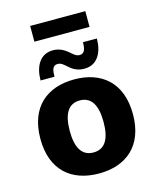

<svg xmlns="http://www.w3.org/2000/svg" viewBox="-136 -1026 923 1130"><g transform="rotate(-15 326.0 -461.0)"><path d="M158 -933V-837H494V-933ZM134 -607H219C219 -646 224 -675 256 -675C279 -675 295 -657 314 -641C335 -622 363 -607 402 -607C485 -607 518 -680 518 -760H433C433 -721 427 -692 395 -692C374 -692 358 -708 341 -723C318 -742 290 -760 250 -760C167 -760 134 -687 134 -607ZM44 -275C44 -82 160 11 326 11C491 11 608 -82 608 -275C608 -469 491 -562 326 -562C161 -562 44 -469 44 -275ZM223 -275C223 -380 257 -434 326 -434C395 -434 429 -380 429 -275C429 -171 395 -117 326 -117C257 -117 223 -171 223 -275Z"/></g></svg>

Font: Kufam Arabic Latin Roman Bold
Style: Regular
Weight: 700
Designer: Wael Morcos & Artur Schmal
Version: Version 1.200;PS 001.200;hotconv 1.0.88;makeotf.lib2.5.64775